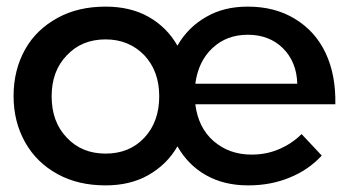

<svg xmlns="http://www.w3.org/2000/svg" viewBox="-20 -556 1059 580"><path d="M871 -499C830 -524 783 -536 728 -536C681 -536 639 -526 603 -505C566 -484 537 -455 516 -418C495 -455 466 -484 429 -505C392 -526 348 -536 299 -536C244 -536 196 -525 154 -502C112 -479 79 -448 56 -407C33 -366 21 -319 21 -266C21 -213 33 -167 56 -126C79 -85 112 -53 154 -30C196 -7 244 4 299 4C348 4 391 -6 428 -27C465 -48 495 -77 516 -114C537 -77 565 -48 602 -27C639 -6 681 4 730 4C776 4 818 -4 856 -20C893 -35 925 -57 952 -86L891 -151C871 -131 848 -116 822 -105C796 -94 769 -89 740 -89C694 -89 656 -103 625 -130C594 -157 576 -194 570 -241H993C994 -299 985 -350 964 -395C943 -440 912 -474 871 -499ZM878 -303H570C576 -348 593 -384 622 -411C651 -438 686 -451 729 -451C772 -451 808 -437 835 -410C862 -383 877 -347 878 -303ZM416 -140C386 -108 347 -92 299 -92C251 -92 212 -108 182 -140C151 -172 136 -214 136 -265C136 -316 151 -357 182 -389C212 -421 251 -437 299 -437C346 -437 385 -421 416 -389C446 -357 461 -316 461 -265C461 -214 446 -172 416 -140Z"/></svg>

Font: Argentum Sans
Style: Regular
Weight: 400
Designer: Julieta Ulanovsky
Foundry: Julieta Ulanovsky
Version: Version 5.001;March 29, 2019;FontCreator 11.5.0.2425 64-bit